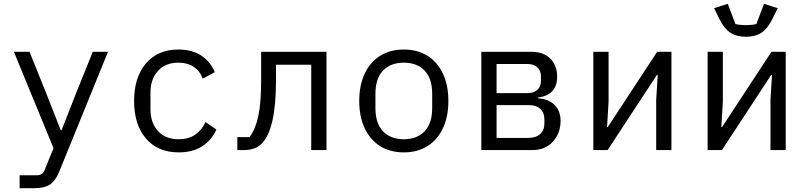

<svg xmlns="http://www.w3.org/2000/svg" viewBox="-20 -788 4240 1008"><path d="M467 -516H547L291 113Q272 160 243.5 180Q215 200 159 200H83V132H174Q204 132 214 105L261 -10L53 -516H135L222 -300L299 -104H303L380 -300Z M684 -258Q684 -382 746 -455Q808 -528 917 -528Q989 -528 1037 -496Q1085 -464 1108 -409L1044 -375Q1030 -415 997 -437Q964 -459 917 -459Q848 -459 809 -415.5Q770 -372 770 -302V-214Q770 -144 809 -100.5Q848 -57 919 -57Q969 -57 1004 -80.5Q1039 -104 1059 -147L1116 -108Q1092 -53 1042 -20.5Q992 12 918 12Q808 12 746 -61Q684 -134 684 -258Z M1226 -68H1290Q1321 -109 1336 -178Q1351 -247 1351 -369V-516H1694V0H1614V-448H1429V-367Q1429 -109 1354 -34Q1336 -16 1312.5 -8Q1289 0 1257 0H1226Z M1866 -258Q1866 -340 1894.5 -401Q1923 -462 1975.5 -495Q2028 -528 2100 -528Q2172 -528 2224.5 -495Q2277 -462 2305.5 -401Q2334 -340 2334 -258Q2334 -176 2305.5 -115Q2277 -54 2224.5 -21Q2172 12 2100 12Q2028 12 1975.5 -21Q1923 -54 1894.5 -115Q1866 -176 1866 -258ZM2249 -221V-295Q2249 -376 2209 -417.5Q2169 -459 2100 -459Q2031 -459 1991 -417.5Q1951 -376 1951 -295V-221Q1951 -140 1991 -98.5Q2031 -57 2100 -57Q2169 -57 2209 -98.5Q2249 -140 2249 -221Z M2507 -516H2770Q2833 -516 2869 -480.5Q2905 -445 2905 -385Q2905 -337 2879.5 -309.5Q2854 -282 2804 -276V-272Q2862 -268 2892.5 -236Q2923 -204 2923 -154Q2923 -89 2883 -44.5Q2843 0 2773 0H2507ZM2753 -64Q2793 -64 2815.5 -84Q2838 -104 2838 -139V-162Q2838 -197 2816.5 -216.5Q2795 -236 2759 -236H2587V-64ZM2749 -299Q2782 -299 2801 -316Q2820 -333 2820 -364V-386Q2820 -417 2801 -434.5Q2782 -452 2749 -452H2587V-299Z M3095 -516H3175V-253L3167 -121H3171L3430 -516H3505V0H3425V-263L3433 -395H3429L3170 0H3095Z M3695 -516H3775V-253L3767 -121H3771L4030 -516H4105V0H4025V-263L4033 -395H4029L3770 0H3695ZM3757 -688 3729 -745 3801 -768 3841 -662Q3850 -659 3866.5 -657.5Q3883 -656 3896 -656Q3909 -656 3925.5 -657.5Q3942 -659 3951 -662L3991 -768L4063 -745L4035 -688Q4011 -639 3978.5 -617Q3946 -595 3896 -595Q3846 -595 3813.5 -617Q3781 -639 3757 -688Z"/></svg>

Font: iA Writer Quattro V
Style: Regular
Weight: 400
Designer: Mike Abbink, Paul van der Laan, Pieter van Rosmalen, Oliver Reichenstein
Foundry: Information Architects Inc.
Version: Version 2.000